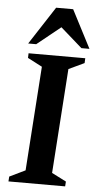

<svg xmlns="http://www.w3.org/2000/svg" viewBox="-58 -873 460 908"><g transform="rotate(5 172.5 -419.0)"><path d="M17.9 0 19.5 -23.1 94.1 -59.2 128.1 -554 59.1 -589.9 59.9 -612H329L327.9 -588.9L254 -554L220 -58L288.6 -23L287 0ZM53.9 -657.9 171 -838H251.7L344.9 -657.9H306.7L204 -748.1L92 -657.9Z"/></g></svg>

Font: Ancizar Serif Light
Style: Italic
Weight: 300
Italic angle: -4°
Designer: Cesar Puertas, Viviana Monsalve, Julian Moncada, Julian Prieto, Jose Castro, Felipe Aragon, Mariel Hernandez, Sara Alarc
Version: Version 8.100